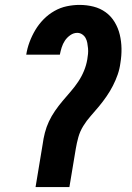

<svg xmlns="http://www.w3.org/2000/svg" viewBox="-20 -763 540 783"><path d="M263 0H125L154 -175Q157 -198 163 -221.5Q169 -245 179.5 -267.5Q190 -290 204.5 -311Q219 -332 235.5 -351.5Q252 -371 268.5 -390Q285 -409 299 -430Q313 -451 322.5 -474Q332 -497 336 -521Q338 -532 339 -543.5Q340 -555 339 -566Q338 -577 336 -588Q334 -599 329 -608Q324 -617 315 -623Q306 -629 295 -629Q280 -629 266.5 -619.5Q253 -610 244.5 -597Q236 -584 231.5 -569.5Q227 -555 224 -540H87Q91 -566 100.5 -591.5Q110 -617 124 -640.5Q138 -664 157.5 -684Q177 -704 201.5 -718Q226 -732 252.5 -737.5Q279 -743 304 -743Q334 -743 361.5 -736Q389 -729 411 -713Q433 -697 447.5 -673Q462 -649 468.5 -621.5Q475 -594 475.5 -565Q476 -536 471 -506Q468 -482 460 -459Q452 -436 440.5 -413.5Q429 -391 414.5 -370Q400 -349 383.5 -329Q367 -309 350 -290Q333 -271 319.5 -249Q306 -227 299.5 -203.5Q293 -180 289 -156Z"/></svg>

Font: Iosevka Heavy
Style: Italic
Weight: 900
Italic angle: -9°
Monospace: yes
Designer: Belleve Invis
Foundry: Belleve Invis
Version: Version 32.5.0; ttfautohint (v1.8.4)